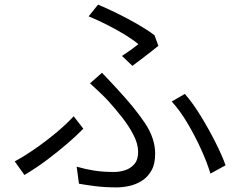

<svg xmlns="http://www.w3.org/2000/svg" viewBox="-20 -788 1040 834"><path d="M510 -545Q530 -558 550 -572.5Q570 -587 581 -596Q559 -615 523 -637Q487 -659 445.5 -680Q404 -701 365 -717L406 -768Q444 -752 490 -729.5Q536 -707 579 -682Q622 -657 651 -635L668 -589Q656 -579 636 -563.5Q616 -548 594.5 -531.5Q573 -515 555 -502ZM313 -64Q351 -53 389 -47Q427 -41 476 -41Q499 -41 523 -48.5Q547 -56 563.5 -75Q580 -94 580 -128Q580 -163 559.5 -202.5Q539 -242 508.5 -280.5Q478 -319 449 -351Q433 -368 412 -388Q391 -408 371 -426L423 -472Q441 -453 459.5 -433.5Q478 -414 495 -395Q563 -322 608.5 -255Q654 -188 654 -120Q654 -75 637.5 -46.5Q621 -18 595 -2Q569 14 540.5 20Q512 26 487 26Q438 26 397 21Q356 16 323 10ZM894 -34Q880 -81 853.5 -139.5Q827 -198 794 -253.5Q761 -309 726 -347L783 -380Q818 -340 852.5 -283.5Q887 -227 915.5 -170.5Q944 -114 960 -70ZM342 -229Q313 -199 271 -163Q229 -127 181.5 -91.5Q134 -56 86 -28L44 -87Q85 -109 134 -143Q183 -177 227.5 -214.5Q272 -252 300 -283Z"/></svg>

Font: Source Han Sans SC Normal
Style: Regular
Weight: 350
Designer: Ryoko NISHIZUKA 西塚涼子 (kana, bopomofo & ideographs); Paul D. Hunt (Latin, Greek & Cyrillic); Sandoll Communications 산돌커뮤니
Foundry: Adobe
Version: Version 2.004;hotconv 1.0.118;makeotfexe 2.5.65603